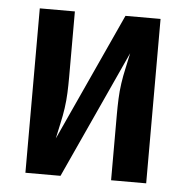

<svg xmlns="http://www.w3.org/2000/svg" viewBox="-43 -562 587 605"><g transform="rotate(5 250.0 -260.0)"><path d="M59 0V-520H170V-312Q170 -287 169 -262.5Q168 -238 164.5 -213.5Q161 -189 155.5 -165Q150 -141 145 -116L330 -520H441V0H330V-208Q330 -233 331 -257.5Q332 -282 335.5 -306.5Q339 -331 344.5 -355Q350 -379 355 -404L170 0Z"/></g></svg>

Font: Iosevka Curly
Style: Bold
Weight: 700
Monospace: yes
Designer: Belleve Invis
Foundry: Belleve Invis
Version: Version 22.1.2; ttfautohint (v1.8.4)